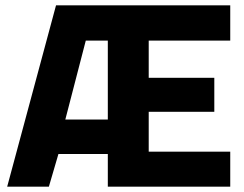

<svg xmlns="http://www.w3.org/2000/svg" viewBox="-20 -703 919 723"><path d="M7 0 191 -683H847V-550H540V-410H787V-282H540V-132H847V0H386V-123H200L164 0ZM226 -253H386V-550H303Z"/></svg>

Font: Cairo ExtraBold
Style: Regular
Weight: 800
Designer: Mohamed Gaber, Accademia di Belle Arti di Urbino
Foundry: Kief Type Foundry, Accademia di Belle Arti di Urbino
Version: Version 3.117